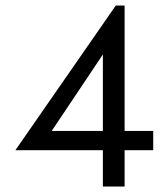

<svg xmlns="http://www.w3.org/2000/svg" viewBox="-20 -699 596 698"><path d="M36 -153H537V-223H402H386H168L354 -501V-197V-187V-21H433V-679H401Z"/></svg>

Font: SpinnyJost Regular
Style: Regular
Weight: 400
Version: Version 3.710